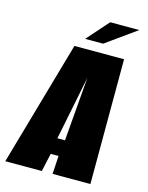

<svg xmlns="http://www.w3.org/2000/svg" viewBox="-149 -808 675 878"><g transform="rotate(15 188.0 -369.0)"><path d="M-37 0 132 -591H367L366 0H187L192 -86H155L136 0ZM166 -163H202L227 -466ZM171 -635 262 -738H400L256 -635Z"/></g></svg>

Font: Alumni Sans Thin Black
Style: Italic
Weight: 900
Italic angle: -8°
Version: Version 1.016